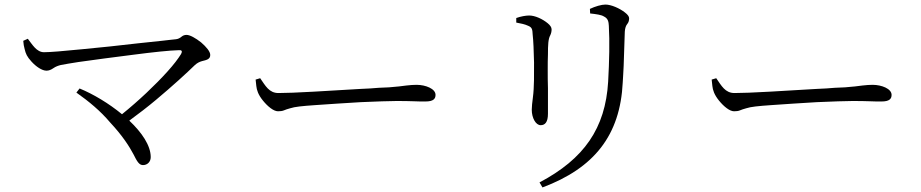

<svg xmlns="http://www.w3.org/2000/svg" viewBox="-20 -766 4040 842"><path d="M82 -587 102 -596C121 -572 140 -537 173 -537C198 -537 260 -542 339 -550C418 -557 506 -567 585 -576C624 -580 659 -584 689 -587C718 -590 739 -593 752 -594C761 -595 769 -599 776 -605C782 -610 789 -613 798 -613C813 -613 838 -599 862 -580C885 -560 902 -540 902 -525C902 -506 886 -503 866 -498C855 -495 845 -490 835 -481C798 -445 737 -389 664 -328C627 -297 588 -267 547 -237C602 -185 641 -128 641 -77C641 -56 626 -42 607 -42C590 -42 581 -58 565 -90C548 -122 519 -169 463 -229C420 -280 370 -321 315 -360L329 -378C390 -353 458 -312 515 -265C588 -324 661 -393 715 -453C742 -483 761 -508 774 -529C780 -540 778 -546 768 -546C767 -546 767 -546 767 -546C766 -546 766 -546 765 -546C724 -545 649 -537 565 -526C480 -515 392 -504 324 -494C290 -489 264 -484 247 -481C235 -478 224 -474 214 -467C204 -460 194 -456 184 -456C164 -456 138 -474 118 -496C98 -518 93 -530 88 -551C85 -561 83 -573 82 -587Z M1101 -417 1121 -423C1144 -390 1160 -358 1201 -358C1230 -358 1288 -360 1356 -364C1424 -368 1497 -372 1560 -376C1591 -377 1618 -379 1641 -381C1664 -382 1679 -383 1686 -383C1719 -386 1745 -388 1762 -391C1779 -393 1794 -394 1807 -394C1846 -394 1890 -377 1890 -350C1890 -333 1881 -321 1846 -321C1829 -321 1810 -321 1791 -322C1771 -323 1746 -323 1715 -323C1690 -323 1631 -321 1562 -318C1493 -314 1419 -309 1362 -305C1305 -301 1273 -298 1252 -291C1241 -288 1232 -285 1225 -282C1218 -279 1209 -278 1199 -278C1180 -278 1154 -299 1133 -325C1112 -351 1106 -371 1104 -389C1103 -398 1102 -407 1101 -417Z M2711 -405C2700 -173 2586 -29 2359 56L2346 34C2541 -69 2635 -203 2647 -408C2652 -499 2654 -584 2650 -653C2649 -670 2647 -685 2628 -694C2617 -701 2595 -704 2568 -707L2567 -727C2590 -738 2618 -746 2635 -746C2660 -746 2697 -730 2721 -711C2733 -702 2739 -693 2739 -686C2739 -675 2736 -667 2731 -661C2725 -654 2721 -643 2720 -627C2719 -588 2717 -531 2715 -477C2714 -450 2712 -426 2711 -405ZM2296 -653C2281 -660 2265 -663 2244 -667V-687C2264 -694 2285 -698 2301 -698C2326 -698 2359 -683 2382 -664C2393 -655 2399 -646 2399 -637C2399 -628 2397 -619 2393 -611C2384 -595 2383 -568 2383 -528C2382 -507 2382 -484 2382 -458C2382 -431 2382 -405 2383 -379C2383 -353 2383 -330 2383 -310C2383 -289 2383 -275 2383 -267C2383 -230 2370 -217 2351 -217C2330 -217 2312 -248 2312 -285C2312 -298 2314 -316 2317 -339C2323 -383 2322 -444 2322 -492C2321 -539 2319 -590 2316 -614C2315 -638 2313 -646 2296 -653Z M3101 -417 3121 -423C3144 -390 3160 -358 3201 -358C3230 -358 3288 -360 3356 -364C3424 -368 3497 -372 3560 -376C3591 -377 3618 -379 3641 -381C3664 -382 3679 -383 3686 -383C3719 -386 3745 -388 3762 -391C3779 -393 3794 -394 3807 -394C3846 -394 3890 -377 3890 -350C3890 -333 3881 -321 3846 -321C3829 -321 3810 -321 3791 -322C3771 -323 3746 -323 3715 -323C3690 -323 3631 -321 3562 -318C3493 -314 3419 -309 3362 -305C3305 -301 3273 -298 3252 -291C3241 -288 3232 -285 3225 -282C3218 -279 3209 -278 3199 -278C3180 -278 3154 -299 3133 -325C3112 -351 3106 -371 3104 -389C3103 -398 3102 -407 3101 -417Z"/></svg>

Font: CJK Symbols
Style: Regular
Weight: 400
Designer: Ryoko NISHIZUKA 西塚涼子 (kana & ideographs); Frank Grießhammer (serif-style Latin); Paul D. Hunt (sans serif–style Latin); 
Foundry: Unicode
Version: Version 2.000;hotconv 1.1.0;makeotfexe 2.6.0